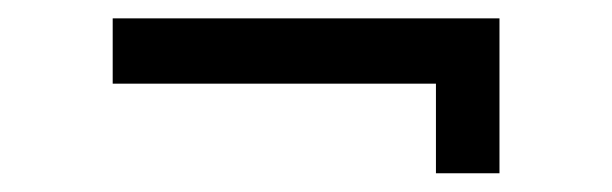

<svg xmlns="http://www.w3.org/2000/svg" viewBox="-20 -405 660 207"><path d="M518.5 -218.2H450V-314.8H101.5V-385.2H518.5Z"/></svg>

Font: Space Grotesk Variable Light
Style: Regular
Weight: 300
Designer: Florian Karsten
Foundry: Florian Karsten
Version: Version 2.000